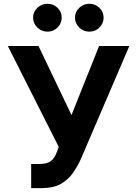

<svg xmlns="http://www.w3.org/2000/svg" viewBox="-20 -966 711 996"><path d="M141.7 9.9V-115.1H181.1Q225.1 -115.1 245 -131.4Q264.9 -147.7 275.9 -180L284.8 -203.8L20.6 -727.3H179.7L350.9 -369.3L494 -727.3H650.9L400.2 -142.8Q382.1 -102.3 357.4 -67.5Q332.7 -32.7 294.4 -11.4Q256 9.9 196.4 9.9ZM226.2 -801.8Q195.7 -801.8 173.7 -823.3Q151.6 -844.8 151.6 -874.3Q151.6 -904.5 173.7 -925.4Q195.7 -946.4 226.2 -946.4Q257.1 -946.4 278.6 -925.4Q300.1 -904.5 300.1 -874.3Q300.1 -844.8 278.6 -823.3Q257.1 -801.8 226.2 -801.8ZM443.5 -801.8Q413 -801.8 391 -823.3Q369 -844.8 369 -874.3Q369 -904.5 391 -925.4Q413 -946.4 443.5 -946.4Q474.4 -946.4 495.9 -925.4Q517.4 -904.5 517.4 -874.3Q517.4 -844.8 495.9 -823.3Q474.4 -801.8 443.5 -801.8Z"/></svg>

Font: Inter Zeller
Style: Bold
Weight: 700
Designer: Rasmus Andersson; Joe Bland
Foundry: zeller
Version: Version 3.015;git-dec3a8cb1